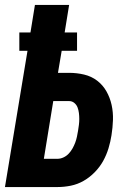

<svg xmlns="http://www.w3.org/2000/svg" viewBox="-20 -755 540 775"><path d="M0 0 91 -550H58V-624H103L121 -735H259L241 -624H291V-550H229L214 -461H259Q290 -461 319.5 -454Q349 -447 372 -429.5Q395 -412 409.5 -386.5Q424 -361 430.5 -331.5Q437 -302 436 -271Q435 -240 430 -209Q426 -183 418 -156.5Q410 -130 396.5 -105.5Q383 -81 362.5 -60Q342 -39 317.5 -25Q293 -11 266 -5.5Q239 0 212 0ZM212 -114Q224 -114 236 -119.5Q248 -125 257 -134.5Q266 -144 272.5 -155.5Q279 -167 283.5 -179Q288 -191 290.5 -203Q293 -215 295 -227Q297 -239 298.5 -251Q300 -263 300 -275Q300 -287 298.5 -299Q297 -311 293 -321.5Q289 -332 280 -339.5Q271 -347 259 -347H195L157 -114Z"/></svg>

Font: Iosevka Curly Heavy Oblique
Style: Regular
Weight: 900
Italic angle: -9°
Monospace: yes
Designer: Belleve Invis
Foundry: Belleve Invis
Version: Version 11.1.0; ttfautohint (v1.8.3)